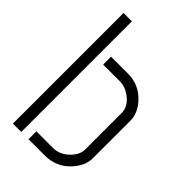

<svg xmlns="http://www.w3.org/2000/svg" viewBox="-209 -763 840 840"><g transform="rotate(45 211.5 -342.5)"><path d="M39.1 0V-684.6H90.8V0ZM135.7 0V-48.8H240.2Q282.2 -48.8 317.4 -85.9Q341.8 -112.3 342.8 -141.6V-369.1Q342.8 -411.1 299.8 -441.4Q270.5 -461.9 240.2 -461.9H135.7V-510.7H241.2Q312.5 -510.7 361.3 -454.1Q393.6 -415 393.6 -373V-139.6Q393.6 -93.8 354.5 -50.8Q308.6 -1 239.3 0Z"/></g></svg>

Font: Post No Bills Jaffna
Style: Regular
Weight: 400
Designer: Kosala Senevirathne, Siva Puranthara, Lasantha Premarathna, Tharique Azeez
Foundry: Mooniak
Version: Version 1.220 ; ttfautohint (v1.6)